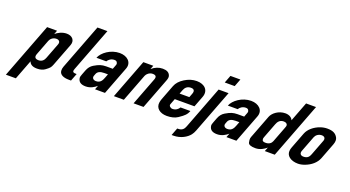

<svg xmlns="http://www.w3.org/2000/svg" viewBox="-56 -1326 3966 2175"><g transform="rotate(20 1927.0 -238.5)"><path d="M400.6 -430 418.2 -476H298.2L43.7 190H163.7L254.6 -48C266.1 -12.7 298.1 5 350.6 5C389.8 5 421.7 -4.3 446.3 -23C488 -54.6 497.9 -63.2 513.1 -103L617.9 -377C640.4 -436 602.1 -483 534.6 -483C478.5 -483 430.7 -455.9 400.6 -430ZM443.3 -388C478.5 -388 493.5 -365.5 481.8 -335L410.7 -149C400 -121 381 -90 334.4 -90C290.7 -90 279.5 -113.1 293.2 -149L364.3 -335C374.1 -360.8 403.2 -388 443.3 -388Z M955.7 -667H835.7L625.9 -118C618.8 -99.3 616.1 -81.8 617.7 -65.5C622.5 -18.8 671.1 0 733.3 0H759.6L794.4 -91H785.6C744.7 -91 741.2 -105.7 753.2 -137Z M1067.4 -48 1049.1 0H1169.1L1299.4 -341C1330.4 -422.2 1265.7 -482 1173.3 -482C1065.9 -482 968.1 -409.5 941.9 -341H1060.6C1073.7 -364.3 1103.5 -388 1142.3 -388C1158.2 -388 1168.9 -383.3 1174.5 -374C1185.9 -355 1181.9 -347.5 1174.4 -328L1158.7 -287H1078.7C1053.7 -287 1031.1 -283.8 1010.7 -277.5C990.4 -271.2 965.9 -259.3 937.2 -242C908.5 -224.7 887.4 -198.3 873.9 -163L853.2 -109C846.1 -90.3 837.2 -70.7 844.4 -50C853.5 -12.7 884.3 6 936.8 6C993.5 6 1037 -21.2 1067.4 -48ZM1083.9 -209H1128.9L1111.4 -163C1098.5 -129.4 1081.4 -90 1027.2 -90C994 -90 974.3 -111.9 985.1 -140L994.2 -164C1006 -194.9 1036.3 -209 1083.9 -209Z M1781.9 -433C1770.2 -465.7 1740.2 -482 1691.9 -482C1644.4 -482 1600.7 -464.7 1560.7 -430L1578.3 -476H1458.3L1276.4 0H1396.4L1524.4 -335C1533.8 -359.5 1565.2 -388 1603.4 -388C1642.6 -388 1655.4 -370.3 1641.9 -335L1513.9 0H1633.9L1775.3 -370C1782.1 -387.8 1790.6 -413.8 1781.9 -433Z M1949.2 -91C1924.8 -91 1900.9 -111.7 1909 -133L1936.2 -204H2173.7L2224.1 -336C2256.4 -420.6 2199.4 -482 2102.4 -482C2053.2 -482 2005.4 -467.5 1958.9 -438.5C1912.4 -409.5 1881.6 -375.3 1866.6 -336L1797.4 -155C1792.1 -141 1788.1 -126.8 1785.6 -112.5C1772.8 -41 1830.2 6 1914.7 6C1968 6 2011.4 -5.2 2045 -27.5C2078.5 -49.8 2102 -68.3 2115.6 -83C2129.1 -97.7 2138.6 -112.3 2144.2 -127L2148.4 -138H2029.7C2016.4 -114.3 1989.1 -91 1949.2 -91ZM2065.2 -388C2107.8 -388 2114.4 -362.8 2101.4 -329L2083.5 -282H1966L1983.9 -329C1996.6 -362.2 2020.7 -388 2065.2 -388Z M2254.9 103.5C2267.2 87.8 2277.5 69 2285.9 47L2485.8 -476H2365.8L2168.9 39C2156.5 71.7 2137 99 2087.3 99H2076L2041.2 190H2062.5C2150.6 190 2220.9 147.1 2254.9 103.5ZM2403.6 -575H2523.6L2558.8 -667H2438.8Z M2651.4 -48 2633.1 0H2753.1L2883.4 -341C2914.4 -422.2 2849.7 -482 2757.3 -482C2649.9 -482 2552.1 -409.5 2525.9 -341H2644.6C2657.7 -364.3 2687.5 -388 2726.3 -388C2742.2 -388 2752.9 -383.3 2758.5 -374C2769.9 -355 2765.9 -347.5 2758.4 -328L2742.7 -287H2662.7C2637.7 -287 2615.1 -283.8 2594.7 -277.5C2574.4 -271.2 2549.9 -259.3 2521.2 -242C2492.5 -224.7 2471.4 -198.3 2457.9 -163L2437.2 -109C2430.1 -90.3 2421.2 -70.7 2428.4 -50C2437.5 -12.7 2468.3 6 2520.8 6C2577.5 6 2621 -21.2 2651.4 -48ZM2667.9 -209H2712.9L2695.4 -163C2682.5 -129.4 2665.4 -90 2611.2 -90C2578 -90 2558.3 -111.9 2569.1 -140L2578.2 -164C2590 -194.9 2620.3 -209 2667.9 -209Z M3170 -482C3090.1 -482 3022.6 -430 3003.1 -379L2904.9 -122C2890.3 -83.8 2884.1 -77.8 2894.5 -29.5C2899.7 -5.8 2929.3 6 2983.5 6C3038.8 6 3085.7 -23.1 3114.5 -49L3095.8 0H3215.8L3470.7 -667H3350.7L3260.5 -431C3249.4 -460.2 3216.6 -482 3170 -482ZM3226.8 -344.5C3224.5 -337.5 3222.1 -330.7 3219.6 -324L3148.9 -139C3139.3 -113.9 3116 -91 3071.8 -91C3048.5 -91 3035.1 -96.3 3031.7 -107C3025.1 -127.4 3030.9 -137.6 3036.7 -153L3102.1 -324C3113.8 -354.7 3133.7 -389 3184.4 -389C3212.7 -389 3235.6 -371.8 3226.8 -344.5Z M3442 -336 3369.3 -146C3364 -132 3360.3 -119.2 3358.4 -107.5C3346.6 -37.6 3411.1 6 3495 6C3520.8 6 3548.4 0.5 3577.6 -10.5C3644.9 -35.9 3702 -81.1 3726.8 -146L3799.5 -336C3813 -371.3 3813.5 -400 3801.1 -422C3778.4 -462.2 3743.6 -482 3675.2 -482C3647.7 -482 3620.3 -477.2 3592.8 -467.5C3524.1 -443.3 3464.7 -395.5 3442 -336ZM3642.2 -389C3676.4 -389 3690.9 -365.9 3679.5 -336L3607.6 -148C3596 -117.7 3578.9 -90 3527.9 -90C3491 -90 3477.1 -114.1 3489.3 -146L3562 -336C3572.1 -362.6 3601.3 -389 3642.2 -389Z"/></g></svg>

Font: Din Kursivschrift
Style: Breit
Weight: 400
Version: Version 1.089